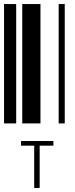

<svg xmlns="http://www.w3.org/2000/svg" viewBox="-20 -610 370 949"><path d="M0 0V-590H60V0ZM90 0V-590H180V0ZM270 0V-590H300V0ZM149 110H84V87H244V110H176V319H149Z"/></svg>

Font: Libre Barcode 128 Text
Style: Regular
Weight: 400
Version: Version 1.005; ttfautohint (v1.8.3)